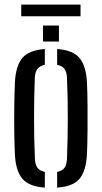

<svg xmlns="http://www.w3.org/2000/svg" viewBox="-20 -824 451 850"><path d="M46 -140.5Q44 -179.5 43.2 -236.5Q42.5 -293.5 43.2 -353.2Q44 -413 46 -459.5Q50 -533.5 79.2 -567.8Q108.5 -602 178.5 -607V-537Q155 -532 145 -518Q135 -504 134 -478Q131 -400.5 130.8 -306.8Q130.5 -213 134.5 -122.5Q135.5 -96 145.5 -81.8Q155.5 -67.5 178.5 -63V6.5Q108.5 2 79 -32.8Q49.5 -67.5 46 -140.5ZM233 6.5V-63Q256.5 -67.5 266 -81.8Q275.5 -96 276.5 -121Q280 -211.5 280.2 -299Q280.5 -386.5 276.5 -479.5Q275.5 -505 265.5 -518.8Q255.5 -532.5 233 -537V-607Q303.5 -602 332.2 -567Q361 -532 365 -459.5Q367 -416.5 367.5 -360Q368 -303.5 367.5 -245.8Q367 -188 365 -140.5Q361 -67.5 332.2 -32.8Q303.5 2 233 6.5ZM170.5 -640V-711H241V-640ZM74 -803.5H336.5V-752H74Z"/></svg>

Font: Big Shoulders Stencil Text Medium
Style: Regular
Weight: 500
Designer: Patric King
Foundry: XO Type Co
Version: Version 1.000